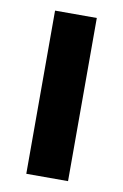

<svg xmlns="http://www.w3.org/2000/svg" viewBox="-67 -565 388 607"><g transform="rotate(10 127.5 -262.0)"><path d="M60.6 0V-523.8H194.6V0Z"/></g></svg>

Font: Raleway Thin
Style: Regular
Weight: 100
Designer: Matt McInerney, Pablo Impallari, Rodrigo Fuenzalida
Foundry: Matt McInerney, Pablo Impallari, Rodrigo Fuenzalida
Version: Version 4.026